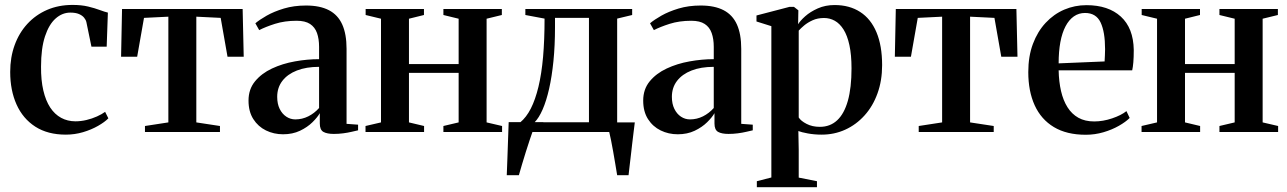

<svg xmlns="http://www.w3.org/2000/svg" viewBox="-20 -550 5362 800"><path d="M254.5 11Q179 11 127.2 -22.2Q75.5 -55.5 49 -114.5Q22.5 -173.5 22.5 -250.5Q22.5 -311 41 -362Q59.5 -413 94 -450.5Q128.5 -488 176.2 -508.8Q224 -529.5 282.5 -529.5Q319 -529.5 347 -522.8Q375 -516 395.8 -508.2Q416.5 -500.5 429.5 -497.5L424.5 -355.5H361L340 -457.5Q338 -467 330.5 -476.2Q323 -485.5 309 -491.5Q295 -497.5 273 -497.5Q239.5 -497.5 211.8 -473Q184 -448.5 167.5 -398.5Q151 -348.5 151 -272.5Q150.5 -216 160.5 -173.2Q170.5 -130.5 189.2 -102Q208 -73.5 234.8 -59Q261.5 -44.5 294.5 -44.5Q317 -44.5 340.2 -50Q363.5 -55.5 384 -64.8Q404.5 -74 418 -84L431.5 -57Q416.5 -41.5 388.5 -25.5Q360.5 -9.5 325.8 0.8Q291 11 254.5 11Z M584 0V-25L681.5 -40V-480.5L580 -475.5L551.5 -313.5H484.5L488.5 -512.5H991L995.5 -313.5H928L899.5 -475.5L798 -480.5V-40L896.5 -25V0Z M1159.5 9.5Q1121 9.5 1088.2 -6.5Q1055.5 -22.5 1035.5 -53.8Q1015.5 -85 1015.5 -131Q1015.5 -178 1042.5 -211Q1069.5 -244 1113.2 -264.5Q1157 -285 1208.8 -294.2Q1260.5 -303.5 1309.5 -303.5V-355Q1309.5 -388 1300.8 -412.5Q1292 -437 1271.8 -450.2Q1251.5 -463.5 1216 -463.5Q1166 -463.5 1126 -450.8Q1086 -438 1060 -424.5L1044 -453Q1061 -467.5 1091.2 -484.8Q1121.5 -502 1163 -514.5Q1204.5 -527 1255 -527Q1313 -527 1350.5 -507.5Q1388 -488 1406 -448Q1424 -408 1424 -346.5V-34L1472 -30.5V-7Q1461 -4.5 1445 -0.8Q1429 3 1409.8 5.5Q1390.5 8 1371 8Q1342.5 8 1327.5 -0.5Q1312.5 -9 1312.5 -35.5V-78.5Q1303 -61.5 1282 -40.8Q1261 -20 1230 -5.2Q1199 9.5 1159.5 9.5ZM1210.5 -52.5Q1239 -52.5 1264.5 -65.2Q1290 -78 1309.5 -100V-271.5Q1256 -271.5 1217 -256.2Q1178 -241 1156.5 -213Q1135 -185 1135 -146.5Q1135 -117.5 1145.2 -96.5Q1155.5 -75.5 1172.8 -64Q1190 -52.5 1210.5 -52.5Z M1503 0V-25L1567.5 -40V-472L1503.5 -487.5V-512.5H1746.5V-487.5L1684 -472V-283H1891V-472L1827.5 -487.5V-512.5H2071V-487.5L2007.5 -472V-40L2072 -25V0H1827.5V-25L1891 -40V-246.5H1684V-40L1747 -25V0Z M2135.5 0V-36L2147.5 -40Q2173 -61 2191.8 -97.8Q2210.5 -134.5 2223.5 -188.2Q2236.5 -242 2242.8 -312.8Q2249 -383.5 2249 -472.5L2169 -487.5V-512.5H2614V-487.5L2551.5 -472.5V0ZM2207.5 -40.5H2434V-475.5H2292.5V-436.5Q2292.5 -360 2286 -295.5Q2279.5 -231 2268 -180.2Q2256.5 -129.5 2241 -94Q2225.5 -58.5 2207.5 -40.5ZM2091.5 180Q2093 145.5 2094.2 109Q2095.5 72.5 2096.8 34.5Q2098 -3.5 2099.5 -41H2244L2199.5 -3Q2195 10 2187.2 32.8Q2179.5 55.5 2171 82.8Q2162.5 110 2154.8 135.8Q2147 161.5 2142 180ZM2551.5 180Q2548 159 2543.8 133.5Q2539.5 108 2535 82.2Q2530.5 56.5 2526 34.2Q2521.5 12 2518 -2L2491 -40H2625Q2622.5 -20.5 2619.8 2Q2617 24.5 2614.2 48.5Q2611.5 72.5 2608.8 95.8Q2606 119 2603.5 140.5Q2601 162 2599 180Z M2804 9.5Q2765.5 9.5 2732.8 -6.5Q2700 -22.5 2680 -53.8Q2660 -85 2660 -131Q2660 -178 2687 -211Q2714 -244 2757.8 -264.5Q2801.5 -285 2853.2 -294.2Q2905 -303.5 2954 -303.5V-355Q2954 -388 2945.2 -412.5Q2936.5 -437 2916.2 -450.2Q2896 -463.5 2860.5 -463.5Q2810.5 -463.5 2770.5 -450.8Q2730.5 -438 2704.5 -424.5L2688.5 -453Q2705.5 -467.5 2735.8 -484.8Q2766 -502 2807.5 -514.5Q2849 -527 2899.5 -527Q2957.5 -527 2995 -507.5Q3032.5 -488 3050.5 -448Q3068.5 -408 3068.5 -346.5V-34L3116.5 -30.5V-7Q3105.5 -4.5 3089.5 -0.8Q3073.5 3 3054.2 5.5Q3035 8 3015.5 8Q2987 8 2972 -0.5Q2957 -9 2957 -35.5V-78.5Q2947.5 -61.5 2926.5 -40.8Q2905.5 -20 2874.5 -5.2Q2843.5 9.5 2804 9.5ZM2855 -52.5Q2883.5 -52.5 2909 -65.2Q2934.5 -78 2954 -100V-271.5Q2900.5 -271.5 2861.5 -256.2Q2822.5 -241 2801 -213Q2779.5 -185 2779.5 -146.5Q2779.5 -117.5 2789.8 -96.5Q2800 -75.5 2817.2 -64Q2834.5 -52.5 2855 -52.5Z M3133.5 230V205L3194 189.5V-441L3132 -460.5V-485.5L3270 -521.5H3288L3306.5 -507L3305.5 -449Q3314 -463.5 3335 -482.2Q3356 -501 3387.5 -515Q3419 -529 3457.5 -529Q3519.5 -529 3564 -500.2Q3608.5 -471.5 3632 -415.5Q3655.5 -359.5 3655.5 -278.5Q3655.5 -214 3636.2 -160.8Q3617 -107.5 3582.2 -69Q3547.5 -30.5 3502 -9.8Q3456.5 11 3403.5 11Q3373 11 3346 6Q3319 1 3306.5 -4L3308 74V190L3384 205V230ZM3396 -21.5Q3439 -21.5 3468.2 -48.8Q3497.5 -76 3512.8 -130.2Q3528 -184.5 3528 -265Q3528 -322 3519.2 -362Q3510.5 -402 3494.8 -427Q3479 -452 3458.2 -463.5Q3437.5 -475 3413.5 -475Q3386.5 -475 3365.8 -465.5Q3345 -456 3330.5 -443.8Q3316 -431.5 3308 -422.5V-60.5Q3317 -46 3340.8 -33.8Q3364.5 -21.5 3396 -21.5Z M3808 0V-25L3905.5 -40V-480.5L3804 -475.5L3775.5 -313.5H3708.5L3712.5 -512.5H4215L4219.5 -313.5H4152L4123.5 -475.5L4022 -480.5V-40L4120.5 -25V0Z M4504 11.5Q4424.5 11.5 4371.2 -20.5Q4318 -52.5 4291.2 -111.2Q4264.5 -170 4264.5 -249.5Q4264.5 -315.5 4283.8 -367Q4303 -418.5 4336.8 -454.8Q4370.5 -491 4414.2 -509.8Q4458 -528.5 4507 -528.5Q4598 -528.5 4650.2 -480.8Q4702.5 -433 4704 -342Q4704 -310.5 4702.2 -290.2Q4700.5 -270 4697.5 -257H4391Q4392 -209.5 4401 -170.5Q4410 -131.5 4428 -103Q4446 -74.5 4473.5 -59.2Q4501 -44 4539 -44Q4576 -44 4613.8 -56.8Q4651.5 -69.5 4673.5 -87L4687 -58.5Q4670.5 -42 4642 -25.8Q4613.5 -9.5 4577.8 1Q4542 11.5 4504 11.5ZM4391 -286 4582.5 -294Q4583.5 -307 4583.8 -319.5Q4584 -332 4584.5 -345Q4584.5 -417 4565.8 -456.5Q4547 -496 4501 -496Q4475 -496 4454.5 -481.8Q4434 -467.5 4419.8 -440.5Q4405.5 -413.5 4398.2 -374.5Q4391 -335.5 4391 -286Z M4736.5 0V-25L4801 -40V-472L4737 -487.5V-512.5H4980V-487.5L4917.5 -472V-283H5124.5V-472L5061 -487.5V-512.5H5304.5V-487.5L5241 -472V-40L5305.5 -25V0H5061V-25L5124.5 -40V-246.5H4917.5V-40L4980.5 -25V0Z"/></svg>

Font: Merriweather 120pt SemiBold
Style: Regular
Weight: 600
Version: Version 2.100